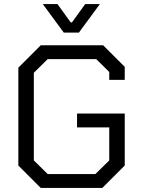

<svg xmlns="http://www.w3.org/2000/svg" viewBox="-20 -922 692 942"><path d="M70 -110V-590L180 -700H486L592 -594V-530H516V-569L452 -632H214L146 -565V-135L214 -68H448L516 -135V-297H358V-365H592V-110L482 0H180ZM190 -902H262L327 -812H333L398 -902H470L367 -762H293Z"/></svg>

Font: Chakra Petch
Style: Regular
Weight: 400
Designer: Katatrad Aksorn Co.,Ltd.
Foundry: Cadson Demak Co.,Ltd.
Version: Version 1.000; ttfautohint (v1.6)